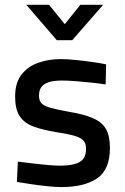

<svg xmlns="http://www.w3.org/2000/svg" viewBox="-20 -751 508 782"><path d="M230.8 10.9Q206 10.9 172.9 7.4Q139.7 4 106.7 -0.9Q73.7 -5.9 48.8 -10.1L52.8 -92.7Q78.4 -89.7 110.5 -85.7Q142.7 -81.7 173.3 -79Q203.9 -76.3 221.9 -76.3Q259.5 -76.3 283.5 -82.7Q307.5 -89.1 319 -103.9Q330.4 -118.7 330.4 -144.8Q330.4 -165.1 321.2 -177Q311.9 -189 285.6 -197.1Q259.3 -205.3 208.1 -213Q152.6 -222 115.4 -236.1Q78.2 -250.1 59.9 -278.3Q41.6 -306.4 41.6 -358.1Q41.6 -414.2 67.9 -447.6Q94.2 -481 136.5 -495.6Q178.9 -510.3 226.4 -510.3Q253.8 -510.3 287.6 -506.8Q321.5 -503.4 355 -498.6Q388.4 -493.9 412.2 -489L410.2 -407Q385.7 -411 352.6 -414.5Q319.4 -418 287.3 -420.5Q255.2 -423 232.7 -423Q202.6 -423 181.6 -417.2Q160.6 -411.4 149.7 -398.1Q138.8 -384.7 138.8 -360.7Q138.8 -342.2 148.4 -331Q158.1 -319.7 184.7 -312.1Q211.3 -304.6 261.4 -295.6Q322.4 -285.6 358.9 -269.6Q395.5 -253.6 411.6 -225.4Q427.7 -197.3 427.7 -147.8Q427.7 -59.8 375.3 -24.4Q322.9 10.9 230.8 10.9ZM211.2 -587.4 87.1 -731.4H179.9L243.8 -652.5L307.3 -731.4H400.1L274.3 -587.4Z"/></svg>

Font: TitilliumWeb ExtraLight
Style: Regular
Weight: 400
Designer: Mohamed Gaber, Accademia di Belle Arti di Urbino and others
Foundry: Kief Type Foundry, Accademia di Belle Arti di Urbino and others
Version: Version 3.000; ttfautohint (v1.8.2)